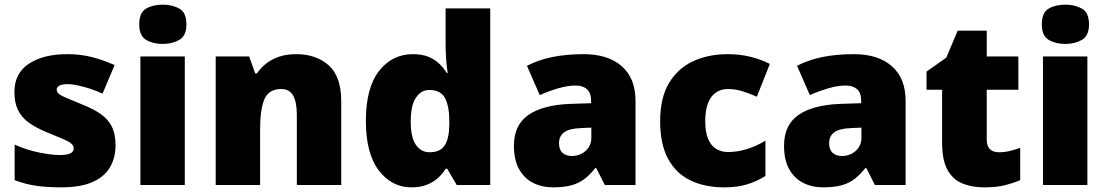

<svg xmlns="http://www.w3.org/2000/svg" viewBox="-20 -796 4765 826"><path d="M477 -170Q477 -118 453.5 -77Q430 -36 378.5 -13Q327 10 243 10Q184 10 137.5 3.5Q91 -3 43 -21V-174Q96 -150 150 -139.5Q204 -129 235 -129Q267 -129 282 -136Q297 -143 297 -157Q297 -169 287 -178Q277 -187 251.5 -198Q226 -209 179 -228Q133 -247 102.5 -269.5Q72 -292 57 -323.5Q42 -355 42 -400Q42 -481 104.5 -522Q167 -563 270 -563Q325 -563 373 -551Q421 -539 473 -516L421 -393Q380 -412 338 -423Q296 -434 271 -434Q249 -434 236.5 -428Q224 -422 224 -411Q224 -401 232.5 -393Q241 -385 265 -375Q289 -365 335 -346Q383 -327 414.5 -304.5Q446 -282 461.5 -250.5Q477 -219 477 -170Z M775 -553V0H584V-553ZM680 -776Q721 -776 751.5 -759Q782 -742 782 -691Q782 -642 751.5 -624.5Q721 -607 680 -607Q638 -607 608.5 -624.5Q579 -642 579 -691Q579 -742 608.5 -759Q638 -776 680 -776Z M1254 -563Q1340 -563 1394 -515Q1448 -467 1448 -360V0H1257V-302Q1257 -357 1241 -385Q1225 -413 1190 -413Q1136 -413 1117.5 -369Q1099 -325 1099 -242V0H908V-553H1052L1078 -480H1085Q1103 -506 1127.5 -524.5Q1152 -543 1183.5 -553Q1215 -563 1254 -563Z M1750 10Q1665 10 1609.5 -63Q1554 -136 1554 -276Q1554 -418 1610.5 -490.5Q1667 -563 1757 -563Q1794 -563 1821 -552.5Q1848 -542 1868 -523.5Q1888 -505 1902 -482H1906Q1902 -503 1899.5 -540Q1897 -577 1897 -612V-760H2089V0H1945L1904 -70H1897Q1884 -48 1864 -30Q1844 -12 1816 -1Q1788 10 1750 10ZM1828 -141Q1874 -141 1893 -170Q1912 -199 1913 -259V-274Q1913 -339 1894.5 -374Q1876 -409 1826 -409Q1792 -409 1769.5 -376Q1747 -343 1747 -273Q1747 -204 1769.5 -172.5Q1792 -141 1828 -141Z M2491 -563Q2596 -563 2655 -511Q2714 -459 2714 -363V0H2582L2545 -73H2541Q2518 -44 2493.5 -25.5Q2469 -7 2437 1.5Q2405 10 2359 10Q2311 10 2273 -9.5Q2235 -29 2213 -68.5Q2191 -108 2191 -169Q2191 -258 2252.5 -301Q2314 -344 2431 -349L2523 -352V-360Q2523 -397 2505 -412.5Q2487 -428 2456 -428Q2423 -428 2383 -416.5Q2343 -405 2302 -387L2247 -513Q2295 -538 2355.5 -550.5Q2416 -563 2491 -563ZM2480 -245Q2428 -243 2406.5 -226.5Q2385 -210 2385 -180Q2385 -152 2400 -138.5Q2415 -125 2440 -125Q2475 -125 2499.5 -147Q2524 -169 2524 -204V-247Z M3096 10Q3012 10 2950 -20Q2888 -50 2854 -113Q2820 -176 2820 -274Q2820 -375 2858 -438.5Q2896 -502 2961.5 -532.5Q3027 -563 3111 -563Q3162 -563 3207.5 -552Q3253 -541 3292 -521L3236 -380Q3202 -395 3172.5 -404Q3143 -413 3111 -413Q3082 -413 3060 -398Q3038 -383 3026 -352.5Q3014 -322 3014 -275Q3014 -227 3026.5 -198Q3039 -169 3061 -155.5Q3083 -142 3112 -142Q3153 -142 3194.5 -155Q3236 -168 3273 -191V-39Q3239 -17 3196 -3.5Q3153 10 3096 10Z M3653 -563Q3758 -563 3817 -511Q3876 -459 3876 -363V0H3744L3707 -73H3703Q3680 -44 3655.5 -25.5Q3631 -7 3599 1.5Q3567 10 3521 10Q3473 10 3435 -9.5Q3397 -29 3375 -68.5Q3353 -108 3353 -169Q3353 -258 3414.5 -301Q3476 -344 3593 -349L3685 -352V-360Q3685 -397 3667 -412.5Q3649 -428 3618 -428Q3585 -428 3545 -416.5Q3505 -405 3464 -387L3409 -513Q3457 -538 3517.5 -550.5Q3578 -563 3653 -563ZM3642 -245Q3590 -243 3568.5 -226.5Q3547 -210 3547 -180Q3547 -152 3562 -138.5Q3577 -125 3602 -125Q3637 -125 3661.5 -147Q3686 -169 3686 -204V-247Z M4277 -141Q4303 -141 4324.5 -146.5Q4346 -152 4369 -160V-21Q4338 -8 4303 1Q4268 10 4214 10Q4160 10 4119.5 -7Q4079 -24 4056 -65.5Q4033 -107 4033 -182V-410H3966V-488L4051 -548L4100 -664H4225V-553H4361V-410H4225V-195Q4225 -168 4238.5 -154.5Q4252 -141 4277 -141Z M4658 -553V0H4467V-553ZM4563 -776Q4604 -776 4634.5 -759Q4665 -742 4665 -691Q4665 -642 4634.5 -624.5Q4604 -607 4563 -607Q4521 -607 4491.5 -624.5Q4462 -642 4462 -691Q4462 -742 4491.5 -759Q4521 -776 4563 -776Z"/></svg>

Font: Noto Sans Devanagari Black
Style: Regular
Weight: 900
Version: Version 2.003